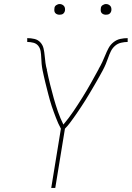

<svg xmlns="http://www.w3.org/2000/svg" viewBox="-20 -932 653 952"><path d="M234 0 282 -294Q275 -307 268.5 -321Q262 -335 257 -349Q252 -363 246.5 -377Q241 -391 236.5 -405.5Q232 -420 227.5 -435Q223 -450 219.5 -464.5Q216 -479 212 -494Q208 -509 204.5 -524Q201 -539 197.5 -554Q194 -569 191 -584Q188 -599 186.5 -614.5Q185 -630 184.5 -646Q184 -662 181.5 -677.5Q179 -693 170 -704.5Q161 -716 146 -720Q131 -724 115 -724V-743Q133 -743 150.5 -739Q168 -735 180 -722Q192 -709 196 -691.5Q200 -674 201.5 -656Q203 -638 205.5 -620Q208 -602 213 -585L212 -583L213 -582Q220 -547 228.5 -513Q237 -479 246.5 -445Q256 -411 267.5 -378Q279 -345 294 -315V-314Q321 -346 344 -380Q367 -414 388.5 -448.5Q410 -483 430 -518.5Q450 -554 469 -589V-590Q479 -607 487 -624Q495 -641 502 -658.5Q509 -676 518 -693Q527 -710 542.5 -722.5Q558 -735 576.5 -739Q595 -743 613 -743V-724Q597 -724 580 -720Q563 -716 550 -704.5Q537 -693 529.5 -677.5Q522 -662 516.5 -646Q511 -630 504.5 -614.5Q498 -599 490 -584Q482 -569 473.5 -554Q465 -539 456.5 -524Q448 -509 439 -494Q430 -479 421.5 -464.5Q413 -450 403.5 -435Q394 -420 384.5 -405.5Q375 -391 365.5 -377Q356 -363 346 -349Q336 -335 325.5 -321Q315 -307 302 -294L254 0ZM505 -859Q499 -859 493.5 -861Q488 -863 484 -867.5Q480 -872 479.5 -878.5Q479 -885 480 -891Q480 -896 482.5 -900Q485 -904 489 -906.5Q493 -909 497 -910.5Q501 -912 506 -912Q512 -912 517.5 -909.5Q523 -907 527 -902.5Q531 -898 532 -891.5Q533 -885 532 -879Q531 -874 528.5 -870Q526 -866 522.5 -863.5Q519 -861 514.5 -860Q510 -859 505 -859ZM275 -859Q269 -859 263.5 -861Q258 -863 254 -867.5Q250 -872 249.5 -878.5Q249 -885 250 -891Q250 -896 252.5 -900Q255 -904 259 -906.5Q263 -909 267 -910.5Q271 -912 276 -912Q282 -912 287.5 -909.5Q293 -907 297 -902.5Q301 -898 302 -891.5Q303 -885 302 -879Q301 -874 298.5 -870Q296 -866 292.5 -863.5Q289 -861 284.5 -860Q280 -859 275 -859Z"/></svg>

Font: Iosevka Aile Thin
Style: Italic
Weight: 100
Italic angle: -9°
Designer: Belleve Invis
Foundry: Belleve Invis
Version: Version 31.1.0; ttfautohint (v1.8.4)